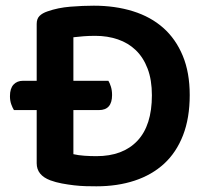

<svg xmlns="http://www.w3.org/2000/svg" viewBox="-20 -641 731 675"><path d="M647 -307Q647 -226 623.5 -165.5Q600 -105 557 -65.5Q514 -26 453.5 -6Q393 14 319 14Q302 14 282 13.5Q262 13 240.5 10.5Q219 8 197.5 4Q176 0 157 -7Q109 -25 109 -67V-254H29Q24 -262 19.5 -274.5Q15 -287 15 -303Q15 -330 27.5 -343.5Q40 -357 61 -357H109V-557Q109 -575 119 -585Q129 -595 147 -601Q184 -614 227.5 -617.5Q271 -621 310 -621Q385 -621 447.5 -601.5Q510 -582 554 -543Q598 -504 622.5 -445Q647 -386 647 -307ZM514 -306Q514 -360 499 -399.5Q484 -439 457.5 -464.5Q431 -490 394.5 -502.5Q358 -515 315 -515Q292 -515 273.5 -513.5Q255 -512 238 -510V-357H361Q366 -349 370 -336Q374 -323 374 -307Q374 -254 328 -254H238V-99Q255 -95 276.5 -93.5Q298 -92 319 -92Q412 -92 463 -146Q514 -200 514 -306Z"/></svg>

Font: Baloo 2 SemiBold
Style: Regular
Weight: 600
Designer: Sarang Kulkarni and Ek Type
Foundry: Ek Type
Version: Version 1.640;hotconv 1.0.111;makeotfexe 2.5.65597; ttfautoh